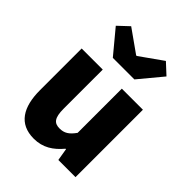

<svg xmlns="http://www.w3.org/2000/svg" viewBox="-246 -1002 1146 1146"><g transform="rotate(45 327.0 -429.0)"><path d="M244 14C321 14 374 -22 421 -78H425L438 0H583V-569H405V-196C375 -154 350 -138 310 -138C265 -138 244 -161 244 -239V-569H66V-217C66 -75 119 14 244 14ZM237 -661H419L542 -809L474 -872L330 -770H325L181 -872L114 -809Z"/></g></svg>

Font: Source Han Sans HK Heavy
Style: Regular
Weight: 900
Designer: Ryoko NISHIZUKA 西塚涼子 (kana, bopomofo & ideographs); Paul D. Hunt (Latin, Greek & Cyrillic); Sandoll Communications 산돌커뮤니
Foundry: Adobe
Version: Version 2.000;hotconv 1.0.107;makeotfexe 2.5.65593